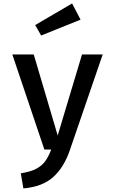

<svg xmlns="http://www.w3.org/2000/svg" viewBox="-20 -852 655 1094"><path d="M378.5 2.1Q345.1 101 283.3 156.7Q221.5 212.3 113.3 221.5L98.5 135.4Q152.3 127.2 184.9 110.5Q217.4 93.8 236.7 67.9Q255.9 42.1 271.8 0H232.8L50.3 -541.5H172.3L308.7 -80L447.2 -541.5H565.1ZM180.5 -709.2 390.8 -832.3 439 -740 214.4 -649.7Z"/></svg>

Font: Fira Code Fixed Medium
Style: Regular
Weight: 500
Monospace: yes
Designer: Carrois Corporate, Edenspiekermann AG, Nikita Prokopov
Foundry: Carrois Corporate, Edenspiekermann AG, Nikita Prokopov
Version: Version 5.002